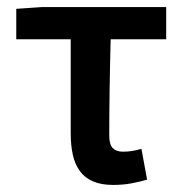

<svg xmlns="http://www.w3.org/2000/svg" viewBox="-20 -511 516 543"><path d="M300 12Q266 12 243 2Q220 -8 206 -27Q192 -46 186 -73Q180 -100 180 -134V-400H26V-486L98 -491H450V-400H293Q291 -326 290 -256.5Q289 -187 289 -128Q289 -102 299 -92Q309 -82 328 -82Q341 -82 353.5 -84Q366 -86 380 -90L396 -3Q376 3 352 7.5Q328 12 300 12Z"/></svg>

Font: TT Toshiba Sans Medium
Style: Regular
Weight: 500
Designer: Paul D. Hunt
Foundry: Toshiba Corporation
Version: Version 2.020;PS 2.000;hotconv 1.0.86;makeotf.lib2.5.63406